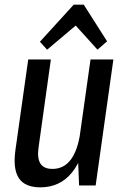

<svg xmlns="http://www.w3.org/2000/svg" viewBox="-20 -795 536 823"><path d="M145 -161Q139 -116 153.5 -93.5Q168 -71 205 -71Q254 -71 284 -111.5Q314 -152 325 -232L364 -299L357 -244Q340 -119 288.5 -55.5Q237 8 153 8Q87 8 61 -31Q35 -70 46 -151L101 -540H198ZM390 0H319L313 -150L368 -540H466ZM151 -616 296 -775H339L439 -618L398 -582L285 -707H330L182 -582Z"/></svg>

Font: Pathway Extreme Condensed Medium
Style: Italic
Weight: 500
Width: 3
Italic angle: -8°
Version: Version 1.001;gftools[0.9.26]